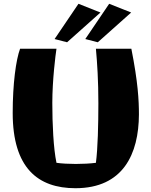

<svg xmlns="http://www.w3.org/2000/svg" viewBox="-20 -969 798 1013"><path d="M713 -365C713 -439 708 -536 673 -712H486C493 -635 499 -544 499 -424C499 -314 496 -185 486 -110C455 -106 417 -104 380 -104C343 -104 306 -106 278 -110C262 -185 256 -315 256 -426C256 -545 273 -681 278 -712H86C64 -653 47 -526 47 -373C47 -83 180 24 378 24C630 24 712 -157 713 -365ZM394 -949 268 -763 334 -746 510 -903ZM556 -949 430 -763 496 -746 672 -903Z"/></svg>

Font: Galindo
Style: Regular
Weight: 400
Designer: Astigmatic (AOETI)
Foundry: Astigmatic (AOETI)
Version: Version 1.000